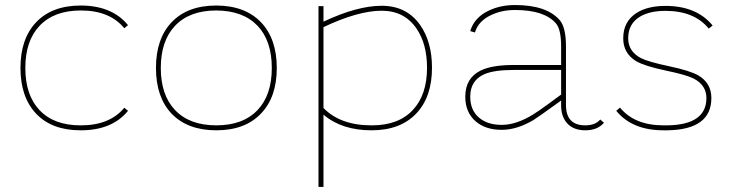

<svg xmlns="http://www.w3.org/2000/svg" viewBox="-20 -510 2889 755"><path d="M297.9 2.4H296.4Q183.6 2.4 121.6 -63.5Q60.5 -128.4 60.5 -242.7Q60.5 -357.4 121.6 -421.9Q184.1 -488.3 297.9 -488.3Q420.9 -487.8 483.4 -411.1L468.8 -398.9Q411.6 -468.8 297.9 -468.8Q192.4 -468.8 135.3 -408.2Q79.6 -349.1 79.6 -242.7Q79.6 -136.2 135.3 -77.1Q191.9 -17.1 296.4 -17.1H297.9Q411.6 -17.1 468.8 -86.4L483.4 -74.2Q420.9 2.4 297.9 2.4Z M654.3 -421.9Q716.8 -488.3 830.6 -488.3Q944.3 -487.8 1006.8 -421.9Q1068.4 -356.9 1068.4 -242.7Q1068.4 -128.4 1006.8 -64Q944.3 2.4 830.6 2.4Q717.3 2.4 654.3 -63.5Q593.3 -128.4 593.3 -242.7Q593.3 -357.4 654.3 -421.9ZM668 -77.6Q725.1 -17.1 830.6 -17.1Q936 -17.1 993.2 -77.6Q1048.8 -136.7 1048.8 -242.7Q1048.8 -349.1 993.2 -408.2Q936 -468.3 830.6 -468.8Q725.1 -468.8 668 -408.2Q612.3 -349.1 612.3 -242.7Q612.3 -136.7 668 -77.6Z M1252 -85.4Q1318.4 -17.1 1440.9 -17.1H1442.4Q1547.4 -17.1 1603.5 -77.6Q1659.2 -137.2 1659.2 -243.7Q1659.2 -337.4 1617.7 -397.9Q1569.8 -467.8 1481 -467.8Q1388.2 -467.8 1252 -403.3ZM1252 -485.8V-424.8Q1384.3 -487.3 1481 -487.3Q1578.6 -487.3 1631.8 -412.1Q1678.7 -345.7 1678.7 -243.7Q1678.7 -128.9 1617.2 -64Q1554.7 2.4 1440.9 2.4Q1324.2 2.4 1252 -59.1V225.1H1232.4V-485.8Z M2186.5 -234.9H1999Q1923.3 -234.9 1884.8 -218.3Q1829.1 -193.8 1829.1 -129.9Q1829.1 -76.2 1864.3 -46.9Q1897.5 -19 1952.1 -19H1953.6Q2010.3 -19 2076.7 -60.1Q2099.6 -74.2 2133.3 -99.1Q2181.2 -134.8 2186.5 -138.2ZM2355 -27.3Q2329.6 2.4 2281.7 2.4Q2236.3 2.4 2211.4 -23.9Q2186.5 -50.3 2186.5 -95.7V-114.7Q2094.2 -47.9 2077.1 -37.6Q2012.2 0.5 1953.6 0.5H1952.1Q1889.2 0.5 1850.6 -32.7Q1809.6 -68.4 1809.6 -129.9Q1809.6 -203.1 1870.6 -232.9Q1915 -254.4 1999 -254.4H2186.5V-326.2Q2186.5 -394 2166.5 -417.5Q2121.1 -470.7 2005.4 -470.7Q1952.6 -470.7 1911.1 -450.7Q1860.8 -427.2 1847.7 -382.3L1829.1 -387.7Q1844.2 -439.5 1898.9 -466.8Q1945.8 -490.2 2005.4 -490.2Q2129.9 -490.2 2181.6 -430.2Q2205.6 -401.4 2205.6 -326.2V-95.7Q2206.1 -17.1 2281.7 -17.1Q2320.8 -17.1 2340.3 -40Z M2782.2 -409.7 2767.1 -397.5Q2710 -467.3 2596.7 -467.3Q2535.2 -467.3 2497.1 -444.8Q2450.2 -417 2450.2 -359.4Q2450.2 -307.6 2501 -281.2Q2529.8 -266.6 2613.8 -249Q2693.8 -231.9 2726.1 -213.4Q2777.3 -183.1 2777.3 -124.5Q2777.3 -1 2606.4 2.4H2588.9Q2465.8 2.4 2403.3 -74.2L2418 -86.9Q2475.1 -17.1 2588.9 -17.1H2606.4Q2757.8 -20 2757.8 -124.5Q2757.8 -175.8 2706.5 -201.7Q2678.7 -215.8 2594.2 -233.4Q2514.2 -250.5 2481.4 -269.5Q2430.7 -300.3 2430.7 -359.4Q2430.7 -425.3 2482.9 -459Q2526.9 -486.8 2596.7 -486.8Q2719.2 -486.8 2782.2 -409.7Z"/></svg>

Font: Fortheenas_01
Style: Regular
Weight: 100
Designer: Situjuh Nazara
Version: Version 1.10 September 8, 2014